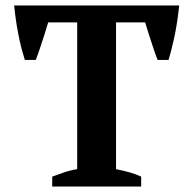

<svg xmlns="http://www.w3.org/2000/svg" viewBox="-20 -682 707 702"><path d="M70.8 -462.9Q66.9 -475.6 61.8 -493.7Q56.6 -511.7 51.3 -536.1Q45.9 -560.5 40.8 -591.8Q35.6 -623 31.7 -662.1H635.3Q627 -587.9 615.7 -538.3Q604.5 -488.8 596.2 -462.9H556.2Q547.9 -484.4 540 -508.3Q532.2 -532.2 525.4 -552.7Q517.6 -576.7 510.7 -600.1H404.3V-63.5Q429.2 -58.6 453.1 -52Q477.1 -45.4 496.1 -36.1V0H170.9V-36.1Q189.9 -43.5 213.6 -51.5Q237.3 -59.6 262.2 -63.5V-600.1H156.2Q149.4 -576.7 141.6 -552.7Q134.8 -532.2 127 -508.3Q119.1 -484.4 110.8 -462.9H70.8Z"/></svg>

Font: PT Astra Serif
Style: Bold
Weight: 700
Designer: A.Korolkova, I. Chaeva
Foundry: ParaType Ltd
Version: Version 1.002